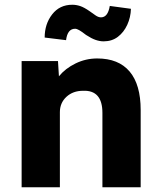

<svg xmlns="http://www.w3.org/2000/svg" viewBox="-20 -788 676 808"><path d="M71 0V-531H224L228 -467Q255 -500 298 -521Q341 -542 389 -542Q479 -542 525.5 -487Q572 -432 572 -325V0H411V-313Q411 -409 330 -406Q287 -406 259.5 -380.5Q232 -355 232 -316V0ZM416 -614Q400 -614 382.5 -620Q365 -626 342 -641Q324 -655 313.5 -661Q303 -667 296 -667Q264 -667 258 -619L168 -630Q168 -687 199.5 -727.5Q231 -768 284 -768Q301 -768 317.5 -762.5Q334 -757 357 -741Q371 -731 382.5 -723Q394 -715 405 -715Q434 -715 442 -763L531 -751Q530 -715 515.5 -683.5Q501 -652 476 -633Q451 -614 416 -614Z"/></svg>

Font: Readex Pro
Style: Bold
Weight: 700
Designer: Bonnie Shaver-Troup, Thomas Jockin
Foundry: Lexend
Version: Version 1.203; ttfautohint (v1.8.3)